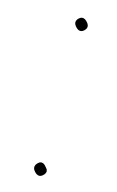

<svg xmlns="http://www.w3.org/2000/svg" viewBox="-77 -452 305 500"><g transform="rotate(15 75.5 -202.0)"><path d="M91.5 -14C83.5 -24.7 75.6 -26.2 68 -18.5C60.3 -10.8 60.4 -2.9 68.2 5.3C76 13.4 83.6 13.8 91 6.5C98 -0.5 98.1 -7.3 91.5 -14ZM95.7 -408.2C87.9 -416.4 80.4 -416.9 73.2 -409.7C66 -402.6 66.4 -394.9 74.2 -386.7C82 -378.6 89.6 -378.2 96.9 -385.5C103.9 -392.5 103.5 -400.1 95.7 -408.2Z"/></g></svg>

Font: Proton
Style: ExBdExt
Weight: 500
Version: Version 1.017